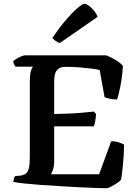

<svg xmlns="http://www.w3.org/2000/svg" viewBox="-20 -997 737 1017"><path d="M544 0Q522 0 482.5 -1.5Q443 -3 394.5 -5.5Q346 -8 295 -11Q244 -14 196 -17.5Q148 -21 110 -25Q72 -29 51 -33Q51 -43 54 -51.5Q57 -60 60 -64L89 -67Q108 -70 118.5 -79Q129 -88 133.5 -109Q138 -130 138 -167V-566Q138 -595 141.5 -612Q145 -629 150 -636.5Q155 -644 156 -644H62Q58 -649 54.5 -656Q51 -663 50 -672Q56 -679 68.5 -686.5Q81 -694 94 -699Q107 -704 112 -704H542Q567 -695 591.5 -680Q616 -665 631 -648Q627 -586 617.5 -539.5Q608 -493 600 -470Q580 -470 562 -474Q544 -478 534 -482L508 -626Q493 -630 466 -633.5Q439 -637 403.5 -640Q368 -643 327 -643Q302 -643 288.5 -632Q275 -621 271 -603.5Q267 -586 267 -566V-393Q311 -394 347.5 -395.5Q384 -397 416 -400Q448 -403 477 -406L489 -393Q487 -370 484 -353.5Q481 -337 477 -328H267V-141Q267 -118 261 -100Q255 -82 250 -74H505L569 -249Q591 -249 610.5 -242.5Q630 -236 637 -231Q637 -199 634.5 -164Q632 -129 628.5 -97.5Q625 -66 621 -45Q614 -36 598.5 -26Q583 -16 568 -8Q553 0 544 0ZM297 -769Q284 -773 273 -781.5Q262 -790 257 -796Q294 -850 328.5 -890.5Q363 -931 390 -954Q417 -977 428 -977Q437 -977 451 -966.5Q465 -956 478 -940.5Q491 -925 497 -908Z"/></svg>

Font: Texturina 12pt SemiBold
Style: Regular
Weight: 600
Designer: Guillermo Torres Carreño
Foundry: Omnibus-Type
Version: Version 1.002